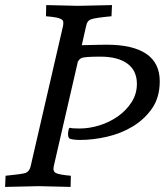

<svg xmlns="http://www.w3.org/2000/svg" viewBox="-20 -733 649 756"><path d="M162 -713 287 -710Q289 -710 421 -713L419 -669Q354 -663 339 -657Q323 -652 319 -630L302 -555Q341 -556 365.5 -556.5Q390 -557 400 -557Q503 -557 556 -521Q609 -485 609 -413Q609 -350 579 -306.5Q549 -263 502.5 -235Q456 -207 401 -194.5Q346 -182 296 -182Q269 -182 254 -187Q244 -197 250 -221Q250 -227 255 -230Q262 -227 293 -227Q332 -227 372 -239.5Q412 -252 444.5 -275Q477 -298 498 -330.5Q519 -363 519 -403Q519 -455 481.5 -482.5Q444 -510 375 -510Q310 -510 300 -504Q291 -499 289 -493L287 -492L192 -80Q187 -59 199.5 -52Q212 -45 259 -41L258 3L133 0Q130 0 0 3L2 -41Q64 -47 81 -52Q97 -59 101 -80L228 -630Q230 -640 229 -647Q228 -654 220.5 -658Q213 -662 199 -664.5Q185 -667 161 -669Z"/></svg>

Font: Lusitana
Style: Italic
Weight: 400
Italic angle: -12°
Designer: Ana Paula Megda
Foundry: Ana Paula Megda
Version: Version 1.000; ttfautohint (v1.1) -l 8 -r 50 -G 200 -x 14 -D